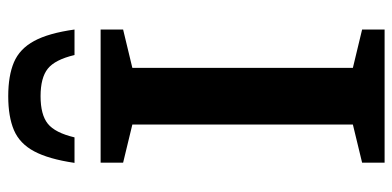

<svg xmlns="http://www.w3.org/2000/svg" viewBox="-270 -708 977 478"><g transform="rotate(-90 219.0 -468.5)"><path d="M385 -56V0H53.5V-56L148.5 -79V-628L53.5 -651V-707H385V-651L289.5 -628V-79ZM219 -856.5Q173 -856.5 150.5 -838.5Q128 -820.5 116.5 -772H53Q62.5 -836.5 81.8 -872.5Q101 -908.5 134.5 -922.8Q168 -937 219 -937Q270 -937 303.5 -922.8Q337 -908.5 356.5 -872.5Q376 -836.5 385 -772H321.5Q310 -820.5 287.5 -838.5Q265 -856.5 219 -856.5Z"/></g></svg>

Font: Newsreader Caption Medium
Style: Regular
Weight: 500
Designer: Hugues Gentile
Foundry: Production Type
Version: Version 1.001